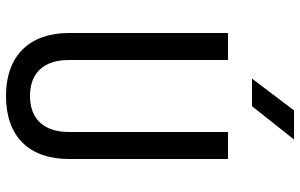

<svg xmlns="http://www.w3.org/2000/svg" viewBox="-200 -790 1000 640"><g transform="rotate(90 300.0 -470.0)"><path d="M334 -810 445 -950H348L242 -810ZM300 10C437 10 510 -69 510 -200V-730H420V-200C420 -120 380 -70 300 -70C219 -70 180 -120 180 -200V-730H90V-200C90 -70 164 10 300 10Z"/></g></svg>

Font: Tekne LDO
Style: Regular
Weight: 400
Monospace: yes
Designer: Alessio Laiso, Mario Rullo, Paolo Rosset
Foundry: Alessio Laiso
Version: Version 1.000;hotconv 1.0.109;makeotfexe 2.5.65596